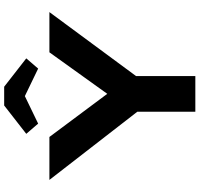

<svg xmlns="http://www.w3.org/2000/svg" viewBox="-38 -919 957 921"><g transform="rotate(-90 440.5 -458.5)"><path d="M365 0V-326L380 -259L38 -700H244L496 -362L409 -364L650 -700H843L527 -272L536 -334V0ZM308 -754 259 -811 395 -917H485L621 -811L572 -754L425 -825H455Z"/></g></svg>

Font: Lexend Mega
Style: Bold
Weight: 700
Version: Version 1.007